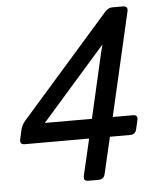

<svg xmlns="http://www.w3.org/2000/svg" viewBox="-51 -747 645 791"><g transform="rotate(-5 271.0 -351.5)"><path d="M34.7 -172.9Q12.7 -172.9 17.6 -194.8L27.3 -237.8Q31.2 -253.4 46.9 -271.5L410.6 -685.5Q425.8 -703.1 441.9 -703.1H486.3Q508.8 -703.1 503.9 -681.2L405.3 -252.9H488.8Q510.7 -252.9 505.4 -231L497.1 -194.8Q492.2 -172.9 470.7 -172.9H386.7L351.6 -22Q346.7 0 324.7 0H282.7Q260.7 0 265.6 -22L300.8 -172.9ZM124.5 -252.9H319.3L381.3 -523.9Q384.8 -538.6 389.2 -553.2H388.2Z"/></g></svg>

Font: Istok
Style: Italic
Weight: 500
Italic angle: -13°
Designer: Andrey V. Panov
Foundry: Andrey V. Panov
Version: Version 1.0.3